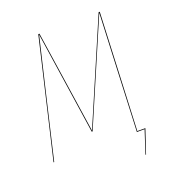

<svg xmlns="http://www.w3.org/2000/svg" viewBox="-145 -794 946 1039"><g transform="rotate(-20 328.5 -274.0)"><path d="M517.1 -3.9H563.5L518.1 131.8H514.6L557.6 0H513.2L528.3 -353Q539.6 -618.2 542.5 -675.8L289.1 -85H284.2L196.3 -676.3Q181.6 -613.3 121.6 -360.4L37.1 0H33.2L192.9 -680.2H199.7L287.6 -90.3L540.5 -680.2H546.9Z"/></g></svg>

Font: Fira Sans Compressed Four
Style: Italic
Weight: 100
Width: 3
Italic angle: -8°
Designer: Carrois Corporate & Edenspiekermann AG
Foundry: Carrois Corporate GbR & Edenspiekermann AG
Version: Version 4.203;PS 004.203;hotconv 1.0.88;makeotf.lib2.5.64775